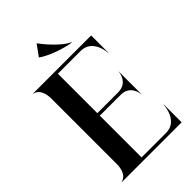

<svg xmlns="http://www.w3.org/2000/svg" viewBox="-285 -1089 1194 1194"><g transform="rotate(-45 312.5 -492.0)"><path d="M557 -780H45V-778.5C50.5 -778.5 104.5 -769.5 104.5 -676V-104C104.5 -10.5 50.5 -1.5 45 -1.5V0H573V-156.5H571C571 -144.5 561.5 -22 458.5 -22H242.5V-389H426C510.5 -389 519 -307.5 519 -299.5H520V-500.5H519C519 -492.5 510.5 -411 426 -411H242.5V-758H442.5C545.5 -758 555.5 -638 555.5 -626H557ZM284 -984H281.5L231.5 -914.5V-912C282 -875.5 381 -842 439.5 -834L441.5 -836.5C396.5 -854.5 326.5 -925 284 -984Z"/></g></svg>

Font: Beautique Display
Style: Bold
Weight: 700
Designer: Nhat-Quang Ngo
Version: Version 1.100;Glyphs 3.2.3 (3260)